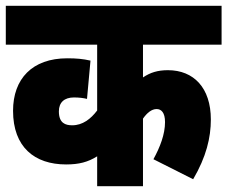

<svg xmlns="http://www.w3.org/2000/svg" viewBox="-20 -642 784 662"><path d="M744 -488V-622H0V-488H315V-261C293 -232 265 -210 229 -210C206 -210 183 -217 183 -258C183 -289 202 -306 235 -306C253 -306 268 -304 280 -301L292 -433C266 -439 243 -441 212 -441C91 -441 25 -370 25 -260C25 -135 99 -75 208 -75C252 -75 283 -83 315 -103V0H473V-233C487 -253 503 -266 520 -266C536 -266 549 -254 549 -221C549 -179 532 -135 509 -93L646 -24C691 -101 707 -167 707 -230C707 -339 648 -400 559 -400C524 -400 498 -392 473 -375V-488Z"/></svg>

Font: Noto Sans Condensed Black
Style: Italic
Weight: 900
Width: 3
Italic angle: -12°
Designer: Monotype Design Team
Foundry: Monotype Imaging Inc.
Version: Version 2.013